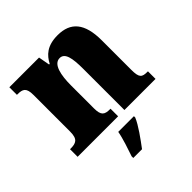

<svg xmlns="http://www.w3.org/2000/svg" viewBox="-207 -693 1056 1056"><g transform="rotate(-45 321.0 -165.0)"><path d="M13 0H328V-59H324C283 -59 265 -69 265 -124V-303C265 -382 279 -454 327 -454C367 -454 377 -405 377 -320V0H619V-59H615C573 -59 560 -68 560 -129V-359C560 -493 508 -551 408 -551C325 -551 289 -514 266 -470H261L249 -536H18V-477H22C63 -477 82 -468 82 -413V-127C82 -68 59 -59 17 -59H13ZM225 208V221H293C326 177 373 113 390 71V61H268C261 103 238 170 225 208Z"/></g></svg>

Font: Noto Serif Tamil SemiCondensed Black
Style: Italic
Weight: 900
Width: 4
Italic angle: -12°
Designer: Indian Type Foundry, Tom Grace, and the Monotype Design Team
Foundry: Monotype Imaging Inc.
Version: Version 2.003